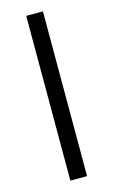

<svg xmlns="http://www.w3.org/2000/svg" viewBox="-111 -744 465 788"><g transform="rotate(-15 121.5 -350.0)"><path d="M86 0H157V-700H86Z"/></g></svg>

Font: Arthouse Owned
Style: Regular
Weight: 400
Designer: Jeremy Tribby
Foundry: Tribby Type
Version: Version 1.000;PS 001.000;hotconv 1.0.88;makeotf.lib2.5.64775